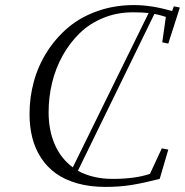

<svg xmlns="http://www.w3.org/2000/svg" viewBox="-20 -732 734 762"><path d="M97.2 -279.8Q97.2 -346.2 114.5 -408.9Q131.8 -471.7 166.7 -526.6Q201.7 -581.5 250.5 -622.8Q299.3 -664.1 366.7 -688Q434.1 -711.9 512.2 -711.9Q581.5 -711.9 663.1 -688L669.9 -707L693.8 -702.1L647.9 -559.1L624 -564L638.2 -665Q612.3 -673.3 592.8 -676.8L289.1 -54.2Q348.6 -22 426.8 -22Q516.1 -22 575.2 -42L622.1 -143.1L647.9 -138.2L613.8 -22Q548.8 -5.4 501.5 2.2Q454.1 9.8 397.9 9.8Q336.4 9.8 286.6 -4.4Q236.8 -18.6 201.7 -43.9Q166.5 -69.3 142.8 -105.7Q119.1 -142.1 108.2 -185.5Q97.2 -229 97.2 -279.8ZM172.9 -286.1Q172.9 -214.8 197.5 -158.4Q222.2 -102.1 269 -67.9L569.8 -680.2Q547.9 -683.1 506.8 -683.1Q444.3 -683.1 390.1 -660.9Q335.9 -638.7 296.6 -600.6Q257.3 -562.5 229 -512Q200.7 -461.4 186.8 -403.8Q172.9 -346.2 172.9 -286.1Z"/></svg>

Font: Dehuti
Style: Italic
Weight: 400
Version: Version 1.2